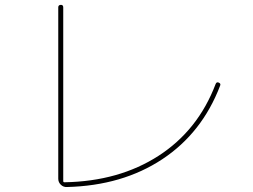

<svg xmlns="http://www.w3.org/2000/svg" viewBox="-20 -750 1040 790"><path d="M255.9 19.5Q241.2 20.5 230.5 10.3Q219.7 0 219.7 -14.6V-719.7Q219.7 -729.5 230 -730Q240.2 -730.5 240.2 -719.7V-4.9Q240.2 0 245.1 0Q469.7 -3.9 632.3 -108.9Q794.9 -213.9 867.2 -404.3Q871.1 -414.1 879.9 -410.2Q889.6 -406.2 885.7 -397.5Q811.5 -203.1 647.5 -94.7Q483.4 13.7 255.9 19.5Z"/></svg>

Font: Rounded Mgen+ 1m thin
Style: Regular
Weight: 100
Designer: [Source Han Sans]
Ryoko NISHIZUKA  (kana & ideographs); Paul D. Hunt (Latin, Greek & Cyrillic); Wenlong ZHANG  (bopomofo
Version: Version 1.059.20150602